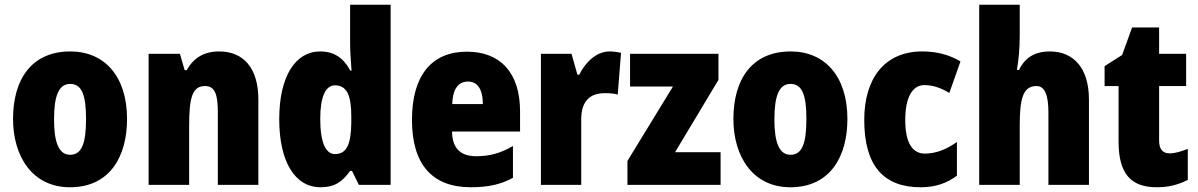

<svg xmlns="http://www.w3.org/2000/svg" viewBox="-20 -780 5053 810"><path d="M516 -278C516 -460 419 -563 277 -563C112 -563 35 -444 35 -278C35 -120 117 10 275 10C446 10 516 -123 516 -278ZM208 -277C208 -378 229 -426 276 -426C326 -426 343 -377 343 -278C343 -178 326 -127 276 -127C228 -127 208 -179 208 -277Z M905 -563C841 -563 796 -536 768 -484H759L739 -553H607V0H778V-250C778 -370 792 -417 845 -417C888 -417 899 -379 899 -306V0H1070V-360C1070 -493 1007 -563 905 -563Z M1332 10C1392 10 1424 -13 1457 -59H1465L1494 0H1628V-760H1457V-595C1457 -566 1460 -525 1463 -482H1458C1429 -536 1389 -563 1331 -563C1226 -563 1158 -458 1158 -277C1158 -97 1225 10 1332 10ZM1393 -130C1355 -130 1331 -177 1331 -278C1331 -373 1354 -420 1393 -420C1443 -420 1462 -378 1462 -290V-263C1461 -170 1442 -130 1393 -130Z M1950 -562C1802 -562 1718 -463 1718 -274C1718 -86 1804 10 1966 10C2039 10 2094 -2 2144 -30V-164C2090 -133 2046 -121 1989 -121C1921 -121 1888 -156 1887 -225H2174V-310C2174 -474 2090 -562 1950 -562ZM1955 -436C1993 -436 2017 -405 2017 -341H1888C1890 -410 1917 -436 1955 -436Z M2551 -563C2494 -563 2447 -513 2424 -465H2416L2391 -553H2262V0H2432V-276C2432 -357 2472 -387 2532 -387C2557 -387 2573 -385 2586 -381L2600 -557C2583 -561 2567 -563 2551 -563Z M3020 0V-138H2828L3011 -443V-553H2638V-415H2819L2627 -101V0Z M3555 -278C3555 -460 3458 -563 3316 -563C3151 -563 3074 -444 3074 -278C3074 -120 3156 10 3314 10C3485 10 3555 -123 3555 -278ZM3247 -277C3247 -378 3268 -426 3315 -426C3365 -426 3382 -377 3382 -278C3382 -178 3365 -127 3315 -127C3267 -127 3247 -179 3247 -277Z M3864 10C3926 10 3975 -7 4017 -39V-181C3974 -150 3928 -132 3882 -132C3829 -132 3799 -178 3799 -274C3799 -370 3830 -421 3879 -421C3915 -421 3948 -410 3985 -388L4032 -521C3986 -548 3934 -563 3871 -563C3710 -563 3626 -447 3626 -274C3626 -78 3710 10 3864 10Z M4282 -630V-760H4111V0H4282V-250C4282 -363 4295 -417 4353 -417C4387 -417 4403 -380 4403 -306V0H4574V-360C4574 -493 4509 -563 4409 -563C4348 -563 4305 -539 4279 -485H4270C4277 -525 4282 -574 4282 -630Z M4914 -133C4885 -133 4870 -151 4870 -187V-417H4984V-553H4870V-664H4756L4714 -548L4640 -501V-417H4699V-182C4699 -46 4752 10 4860 10C4914 10 4953 -2 4991 -21V-152C4963 -141 4938 -133 4914 -133Z"/></svg>

Font: Noto Sans Khmer Condensed Black
Style: Regular
Weight: 900
Width: 3
Designer: Danh Hong and the Monotype Design Team
Foundry: Monotype Imaging Inc.
Version: Version 2.004